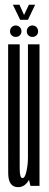

<svg xmlns="http://www.w3.org/2000/svg" viewBox="-20 -788 206 814"><path d="M109 0H147.5V-600H98.5V-45.5ZM63.5 -600H14.5V-206.5Q14.5 -113.5 14.8 -54Q15 5.5 57 5.5Q87 5.5 105 -29Q123 -63.5 123 -106.5L98.5 -120.5Q98.5 -90.5 92.2 -61.8Q86 -33 75.5 -33Q63.5 -33 63.5 -72.5Q63.5 -112 63.5 -203ZM47 -631.5Q57 -631.5 64 -638.2Q71 -645 71 -655Q71 -665.5 64 -672.8Q57 -680 47 -680Q36.5 -680 29.5 -672.8Q22.5 -665.5 22.5 -655Q22.5 -645 29.5 -638.2Q36.5 -631.5 47 -631.5ZM117 -631.5Q128 -631.5 134.8 -638.2Q141.5 -645 141.5 -655Q141.5 -665.5 134.8 -672.8Q128 -680 117 -680Q107 -680 100.2 -672.8Q93.5 -665.5 93.5 -655Q93.5 -645 100.2 -638.2Q107 -631.5 117 -631.5ZM65.5 -704H98.5L129 -768H102.5L82 -724.5L62.5 -768H34.5Z"/></svg>

Font: Anybody UltraCondensed Light
Style: Regular
Weight: 300
Width: 1
Version: Version 1.113;gftools[0.9.25]